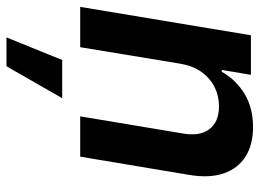

<svg xmlns="http://www.w3.org/2000/svg" viewBox="-128 -466 829 614"><g transform="rotate(90 287.0 -158.5)"><path d="M183.1 -319.3 130.4 0H1.5L92.3 -545.9H218.8L203.1 -452.6H209Q234.9 -498.5 279.8 -525.6Q324.7 -552.7 385.7 -552.7Q441.9 -552.7 480 -528.8Q518.1 -504.9 533.9 -459Q549.8 -413.1 538.6 -347.2L480.5 0H351.6L406.2 -327.1Q416 -381.8 392.8 -412.8Q369.6 -443.8 319.3 -443.8Q285.6 -443.8 257.1 -429.2Q228.5 -414.6 209 -387Q189.5 -359.4 183.1 -319.3ZM99.1 235.8 171.4 57.6H293.5L191.4 235.8Z"/></g></svg>

Font: Inter Tight SemiBold
Style: Italic
Weight: 600
Italic angle: -9.39999°
Designer: Rasmus Andersson
Foundry: rsms
Version: Version 3.004